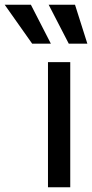

<svg xmlns="http://www.w3.org/2000/svg" viewBox="-136 -792 390 812"><path d="M66.9 0V-529.3H161.1V0ZM0 -607.4 -116.2 -772H-5.4L79.1 -607.4ZM154.8 -607.4 69.8 -772H181.2L233.4 -607.4Z"/></svg>

Font: Inter Cardless Tabular
Style: Regular
Weight: 400
Designer: Rasmus Andersson
Foundry: rsms
Version: Version 4.000;git-4fc901f